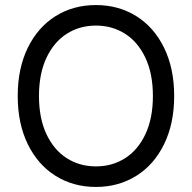

<svg xmlns="http://www.w3.org/2000/svg" viewBox="-20 -737 767 767"><path d="M363.3 9.8Q272.5 9.8 201.7 -34.7Q130.9 -79.1 90.8 -161.4Q50.8 -243.7 50.8 -353.5Q50.8 -463.4 90.8 -545.7Q130.9 -627.9 201.7 -672.4Q272.5 -716.8 363.3 -716.8Q453.6 -716.8 524.7 -672.4Q595.7 -627.9 635.7 -545.7Q675.8 -463.4 675.8 -353.5Q675.8 -243.7 635.7 -161.4Q595.7 -79.1 524.7 -34.7Q453.6 9.8 363.3 9.8ZM363.3 -634.8Q298.3 -634.8 246.8 -602.1Q195.3 -569.3 165.5 -505.9Q135.7 -442.4 135.7 -353.5Q135.7 -264.6 165.5 -201.2Q195.3 -137.7 246.8 -105Q298.3 -72.3 363.3 -72.3Q428.2 -72.3 479.7 -105Q531.2 -137.7 561 -201.2Q590.8 -264.6 590.8 -353.5Q590.8 -442.4 561 -505.9Q531.2 -569.3 479.7 -602.1Q428.2 -634.8 363.3 -634.8Z"/></svg>

Font: Pretendard
Style: Regular
Weight: 400
Designer: Base glyphs from Inter by Rasmus Andersson; Hangeul glyphs from Noto Sans CJK(Source Han Sans) by Jang Soo-young and Kan
Foundry: Kil Hyung-jin
Version: Version 1.309